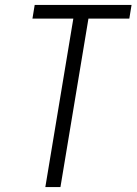

<svg xmlns="http://www.w3.org/2000/svg" viewBox="-20 -755 551 775"><path d="M163 0 276 -680H111L120 -735H511L502 -680H337L224 0Z"/></svg>

Font: Iosevka SS04 Light Oblique
Style: Regular
Weight: 300
Italic angle: -9°
Monospace: yes
Designer: Belleve Invis
Foundry: Belleve Invis
Version: Version 19.0.0; ttfautohint (v1.8.4)